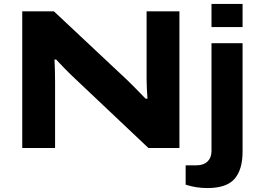

<svg xmlns="http://www.w3.org/2000/svg" viewBox="-20 -744 1306 965"><path d="M1043 -607.9V-724.1H1199.2V-607.9ZM91.8 0V-687H251L619.1 -341.8Q638.2 -324.2 711.9 -248H721.2Q716.8 -308.6 716.8 -348.1V-687H881.8V0H726.1L360.8 -345.2Q349.1 -356 333.5 -371.3Q317.9 -386.7 308.1 -396.7Q298.3 -406.7 281.5 -424.3Q264.6 -441.9 262.2 -444.8H253.9Q256.8 -390.6 256.8 -331.1V0ZM1022 201.2Q965.3 201.2 913.1 184.1V86.9H966.8Q1002.9 86.9 1022.9 67.6Q1043 48.3 1043 15.1V-526.9H1199.2V18.1Q1199.2 108.4 1158.9 154.8Q1118.7 201.2 1022 201.2Z"/></svg>

Font: Archivo Expanded
Style: Bold
Weight: 700
Width: 7
Designer: Hector Gatti
Foundry: Omnibus-Type
Version: Version 2.001